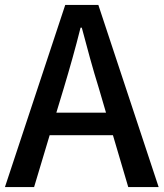

<svg xmlns="http://www.w3.org/2000/svg" viewBox="-20 -757 662 777"><path d="M0 0H118L181 -210H437L499 0H622L378 -737H244ZM238 -400C262 -480 285 -561 306 -645H311C333 -562 355 -480 380 -400L409 -301H208Z"/></svg>

Font: DAIFUKU Sans JP Medium
Style: Regular
Weight: 500
Designer: Original font ‘Source Han Sans JP’ : Ryoko NISHIZUKA  (kana, bopomofo & ideographs); Paul D. Hunt (Latin, Greek & Cyrill
Foundry: Daifuku
Version: Version 1.000